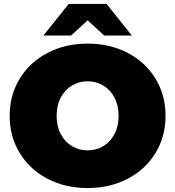

<svg xmlns="http://www.w3.org/2000/svg" viewBox="-20 -937 888 973"><path d="M221 -31C281 0.3 348.7 16 424 16C499.3 16 567 0.3 627 -31C687 -62.3 734 -105.8 768 -161.5C802 -217.2 819 -280 819 -350C819 -420 802 -482.8 768 -538.5C734 -594.2 687 -637.7 627 -669C567 -700.3 499.3 -716 424 -716C348.7 -716 281 -700.3 221 -669C161 -637.7 114 -594.2 80 -538.5C46 -482.8 29 -420 29 -350C29 -280 46 -217.2 80 -161.5C114 -105.8 161 -62.3 221 -31ZM503.5 -196.5C479.8 -182.2 453.3 -175 424 -175C394.7 -175 368.2 -182.2 344.5 -196.5C320.8 -210.8 302 -231.2 288 -257.5C274 -283.8 267 -314.7 267 -350C267 -385.3 274 -416.2 288 -442.5C302 -468.8 320.8 -489.2 344.5 -503.5C368.2 -517.8 394.7 -525 424 -525C453.3 -525 479.8 -517.8 503.5 -503.5C527.2 -489.2 546 -468.8 560 -442.5C574 -416.2 581 -385.3 581 -350C581 -314.7 574 -283.8 560 -257.5C546 -231.2 527.2 -210.8 503.5 -196.5ZM508 -757H648L520 -917H328L200 -757H340L424 -834Z"/></svg>

Font: Montserrat Custom Black
Style: Regular
Weight: 900
Designer: Julieta Ulanovsky
Foundry: Julieta Ulanovsky
Version: Version 7.200